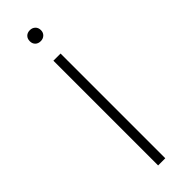

<svg xmlns="http://www.w3.org/2000/svg" viewBox="-277 -840 853 853"><g transform="rotate(-45 149.0 -414.0)"><path d="M148 -759Q132 -759 122.5 -768.5Q113 -778 113 -793Q113 -809 122.5 -818.5Q132 -828 148 -828Q163 -828 173 -818.5Q183 -809 183 -793Q183 -778 173 -768.5Q163 -759 148 -759ZM126 0V-658H171V0Z"/></g></svg>

Font: EauTestInfant Light
Style: Regular
Weight: 300
Designer: Christian Thalmann (Catharsis Fonts)
Version: Version 0.001;PS 000.001;hotconv 1.0.88;makeotf.lib2.5.64775